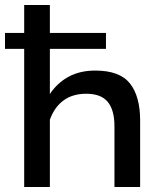

<svg xmlns="http://www.w3.org/2000/svg" viewBox="-28 -750 645 770"><path d="M69 0V-554H-8V-618H69V-730H172V-618H397V-554H172V-373Q202 -418 247.5 -442.5Q293 -467 354 -467Q452 -467 493 -415.5Q534 -364 534 -267V0H431V-243Q431 -309 404 -341.5Q377 -374 318 -374Q263 -374 226.5 -347Q190 -320 172 -270V0Z"/></svg>

Font: Rising Sun Medium
Style: Regular
Weight: 500
Designer: Matt McInerney, Pablo Impallari, Rodrigo Fuenzalida (Raleway font), Stephen Hutchings (Greek), Cristiano Sobral (main ch
Foundry: The Rising Sun Project Authors
Version: Version 4.327; ttfautohint (v1.8.4.7-5d5b-dirty)